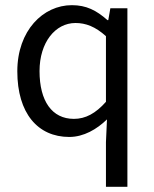

<svg xmlns="http://www.w3.org/2000/svg" viewBox="-20 -518 595 743"><path d="M390 32V205H473V-486H407L399 -440H396C353 -478 314 -498 258 -498C147 -498 47 -400 47 -242C47 -80 126 12 248 12C304 12 355 -18 394 -56ZM390 -124C350 -79 311 -58 266 -58C181 -58 133 -127 133 -243C133 -354 194 -429 272 -429C312 -429 349 -415 390 -378Z"/></svg>

Font: Cambridge Sans
Style: Regular
Weight: 400
Version: Version 2.020;PS 002.020;hotconv 1.0.88;makeotf.lib2.5.64775